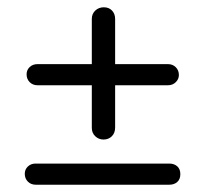

<svg xmlns="http://www.w3.org/2000/svg" viewBox="-20 -629 563 527"><path d="M83 -395Q70 -395 61.5 -403.5Q53 -412 53 -425Q53 -437 61.5 -445Q70 -453 83 -453H441Q454 -453 462.5 -444.5Q471 -436 471 -423Q471 -412 462.5 -403.5Q454 -395 441 -395ZM264 -246Q251 -246 241.5 -255Q232 -264 232 -278V-577Q232 -591 241.5 -600Q251 -609 265 -609Q279 -609 287.5 -600Q296 -591 296 -577V-279Q296 -264 287 -255Q278 -246 264 -246ZM78 -122Q65 -122 56.5 -130.5Q48 -139 48 -152Q48 -164 56.5 -172Q65 -180 77 -180H445Q458 -180 466.5 -172.5Q475 -165 475 -151Q475 -137 466.5 -129.5Q458 -122 445 -122Z"/></svg>

Font: zvoove
Style: Regular
Weight: 400
Designer: Vernon Adams (Nunito) & Andrew Paglinawan (Quicksand)
Foundry: zvoove
Version: Version 3.006